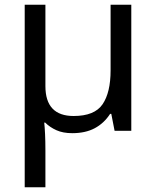

<svg xmlns="http://www.w3.org/2000/svg" viewBox="-20 -556 663 816"><path d="M538 -536V0H467L453 -72H448Q422 -32 382.5 -11Q343 10 287 10Q248 10 220 -2.5Q192 -15 172 -35H168Q170 -17 171.5 13.5Q173 44 173 84V240H85V-536H173V-190Q173 -63 293 -63Q382 -63 416 -113Q450 -163 450 -257V-536Z"/></svg>

Font: Noto Sans
Style: Regular
Weight: 400
Designer: Monotype Design Team
Foundry: Monotype Imaging Inc.
Version: Version 1.902